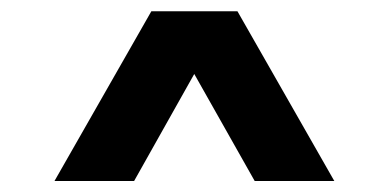

<svg xmlns="http://www.w3.org/2000/svg" viewBox="-20 -720 688 340"><path d="M76.5 -399.5 248 -700H400.5L572 -399.5H431L324 -589L217.5 -399.5Z"/></svg>

Font: Geologica Thin Roman
Style: Bold
Weight: 700
Version: Version 1.010;gftools[0.9.28]